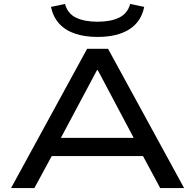

<svg xmlns="http://www.w3.org/2000/svg" viewBox="-20 -952 988 972"><path d="M36 0 421 -705H527L912 0H791L684 -199L741 -162H205L262 -199L154 0ZM471 -597 276 -231 241 -254H705L669 -231L475 -597ZM474 -765Q410 -765 360.5 -781.5Q311 -798 280 -832Q249 -866 238 -917L309 -932Q323 -882 366 -862Q409 -842 473 -842Q541 -842 583.5 -863Q626 -884 639 -932L710 -917Q695 -842 634.5 -803.5Q574 -765 474 -765Z"/></svg>

Font: Nunito Sans 7pt Expanded Medium
Style: Regular
Weight: 500
Width: 7
Designer: Vernon Adams
Foundry: Vernon Adams
Version: Version 3.101;gftools[0.9.27]